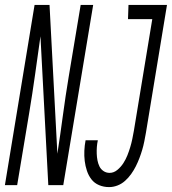

<svg xmlns="http://www.w3.org/2000/svg" viewBox="-54 -755 701 783"><path d="M-34 0 87 -735H148L180 -128Q192 -206 202.5 -284.5Q213 -363 226 -441L275 -735H326L204 0H143L111 -607Q100 -529 89 -450.5Q78 -372 65 -294L16 0ZM391 8Q369 8 350 0Q331 -8 319 -23.5Q307 -39 300.5 -58.5Q294 -78 291.5 -98.5Q289 -119 290 -140.5Q291 -162 295 -183H345Q342 -169 341 -155.5Q340 -142 340.5 -128Q341 -114 343.5 -101Q346 -88 351.5 -76.5Q357 -65 368 -57.5Q379 -50 393 -50Q410 -50 424.5 -62Q439 -74 449 -89.5Q459 -105 465.5 -121.5Q472 -138 477 -154.5Q482 -171 485.5 -188Q489 -205 492 -222L567 -677H468L470 -735H627L541 -213Q538 -196 534.5 -178.5Q531 -161 526 -144Q521 -127 514.5 -110Q508 -93 500 -77Q492 -61 481 -45.5Q470 -30 456 -17.5Q442 -5 425 1.5Q408 8 391 8Z"/></svg>

Font: Iosevka Curly Light Extended
Style: Italic
Weight: 300
Width: 7
Italic angle: -9°
Monospace: yes
Designer: Belleve Invis
Foundry: Belleve Invis
Version: Version 11.1.0; ttfautohint (v1.8.3)